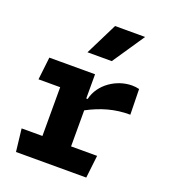

<svg xmlns="http://www.w3.org/2000/svg" viewBox="-148 -929 915 1036"><g transform="rotate(20 310.0 -411.0)"><path d="M321.5 -540H59L44 -410H168.5V-130H49L64 0H467.5L482.5 -130H333V-337C410 -378 487 -401 575 -400L572 -546.5C558 -550 544.5 -551.5 530.5 -551.5C443.5 -551.5 350.5 -492.5 329.5 -401H321.5ZM242.5 -637.5 334 -821.5H506.5L382 -637.5Z"/></g></svg>

Font: Monaspace Argon ExtraBold
Style: Bold
Weight: 800
Designer: Riley Cran & the Lettermatic Team
Foundry: Lettermatic
Version: Version 1.000 (Monaspace Argon)